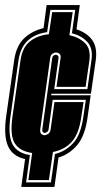

<svg xmlns="http://www.w3.org/2000/svg" viewBox="-21 -676 399 758"><path d="M63 62 78 -48Q29 -59 11 -98.5Q-7 -138 3 -214L35 -438Q43 -495 74 -524.5Q105 -554 151 -565L163 -656H294L281 -560Q322 -547 343 -518Q364 -489 357 -438L338 -306H182L181 -300H337L325 -215Q315 -140 284 -103.5Q253 -67 210 -54L194 62ZM82 44H180L196 -68Q237 -78 267.5 -110.5Q298 -143 308 -215L318 -282H187L171 -166Q170 -158 164 -154.5Q158 -151 155 -151Q152 -151 148.5 -154.5Q145 -158 146 -166L185 -446Q186 -454 191 -457Q196 -460 199 -460Q202 -460 206.5 -457Q211 -454 210 -446L193 -324H324L340 -438Q347 -485 324 -510Q301 -535 263 -545L276 -637H178L165 -549Q119 -543 89.5 -516.5Q60 -490 52 -438L20 -214Q10 -140 29 -105.5Q48 -71 97 -64ZM91 35 106 -72Q57 -79 37.5 -110Q18 -141 28 -214L60 -438Q67 -488 96.5 -512Q126 -536 172 -541L185 -628H266L253 -537Q291 -529 314.5 -506Q338 -483 332 -438L317 -333H202L218 -446Q220 -460 213 -464.5Q206 -469 200 -469Q195 -469 187 -464.5Q179 -460 177 -446L138 -166Q136 -152 142.5 -147Q149 -142 154 -142Q160 -142 168.5 -147Q177 -152 179 -166L194 -273H309L300 -215Q291 -149 263 -117Q235 -85 188 -76L172 35Z"/></svg>

Font: Alumni Sans Collegiate One SC
Style: Italic
Weight: 400
Italic angle: -8°
Designer: Robert E. Leuschke
Foundry: Robert E. Leuschke
Version: Version 1.100